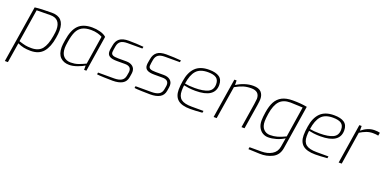

<svg xmlns="http://www.w3.org/2000/svg" viewBox="-14 -1362 4819 2421"><g transform="rotate(20 2395.5 -152.0)"><path d="M160 -527Q242 -538 388 -538Q555 -538 555 -360Q555 -317 545 -259Q525 -131 467 -62.5Q409 6 297 6Q246 6 205 -2.5Q164 -11 122 -31L79 237H38ZM505 -269Q515 -329 515 -355Q515 -503 381 -503L196 -501L126 -61Q182 -43 214.5 -36.5Q247 -30 296 -30Q392 -30 438.5 -88Q485 -146 505 -269Z M651 -172Q651 -205 662 -271Q683 -411 745.5 -474.5Q808 -538 931 -538Q984 -538 1037.5 -524Q1091 -510 1122 -481L1046 0H1015V-58Q985 -38 925 -16Q865 6 815 6Q741 6 696 -38Q651 -82 651 -172ZM1019 -85 1079 -467Q1056 -481 1016 -492Q976 -503 928 -503Q854 -503 809 -478Q764 -453 739.5 -401.5Q715 -350 701 -261Q692 -206 692 -177Q692 -103 727.5 -66Q763 -29 824 -29Q875 -29 917.5 -43Q960 -57 1019 -85Z M1188 -3 1192 -28H1407Q1469 -28 1504.5 -48.5Q1540 -69 1548 -117L1556 -163Q1557 -169 1557 -179Q1557 -213 1536 -229.5Q1515 -246 1473 -246H1365Q1298 -246 1266.5 -265.5Q1235 -285 1235 -327Q1235 -348 1239 -368L1247 -413Q1257 -474 1297.5 -506Q1338 -538 1421 -538Q1461 -538 1523 -535.5Q1585 -533 1619 -529L1614 -504H1414Q1353 -504 1323 -482Q1293 -460 1285 -412L1278 -370Q1274 -345 1274 -332Q1274 -305 1296.5 -294Q1319 -283 1370 -283H1479Q1532 -283 1564.5 -257Q1597 -231 1597 -184Q1597 -177 1595 -159L1587 -110Q1577 -49 1529 -21.5Q1481 6 1399 6Q1352 6 1281.5 3.5Q1211 1 1188 -3Z M1691 -3 1695 -28H1910Q1972 -28 2007.5 -48.5Q2043 -69 2051 -117L2059 -163Q2060 -169 2060 -179Q2060 -213 2039 -229.5Q2018 -246 1976 -246H1868Q1801 -246 1769.5 -265.5Q1738 -285 1738 -327Q1738 -348 1742 -368L1750 -413Q1760 -474 1800.5 -506Q1841 -538 1924 -538Q1964 -538 2026 -535.5Q2088 -533 2122 -529L2117 -504H1917Q1856 -504 1826 -482Q1796 -460 1788 -412L1781 -370Q1777 -345 1777 -332Q1777 -305 1799.5 -294Q1822 -283 1873 -283H1982Q2035 -283 2067.5 -257Q2100 -231 2100 -184Q2100 -177 2098 -159L2090 -110Q2080 -49 2032 -21.5Q1984 6 1902 6Q1855 6 1784.5 3.5Q1714 1 1691 -3Z M2221 -174Q2221 -226 2232 -292Q2250 -413 2313.5 -477Q2377 -541 2498 -541Q2588 -541 2635 -508.5Q2682 -476 2682 -403Q2682 -231 2423 -231Q2375 -231 2333 -236.5Q2291 -242 2267 -248Q2262 -218 2262 -174Q2262 -97 2305.5 -62.5Q2349 -28 2450 -28H2607L2602 -2Q2503 6 2440 6Q2327 6 2274 -38.5Q2221 -83 2221 -174ZM2642 -399Q2642 -457 2606 -482Q2570 -507 2495 -507Q2388 -507 2337.5 -449.5Q2287 -392 2270 -273Q2322 -262 2402 -262Q2518 -262 2580 -291.5Q2642 -321 2642 -399Z M2838 -532H2868L2869 -471Q2918 -503 2976 -522Q3034 -541 3091 -541Q3164 -541 3197 -506Q3230 -471 3230 -413Q3230 -390 3221 -329L3168 0H3127L3179 -328Q3188 -390 3188 -402Q3188 -503 3076 -503Q3018 -503 2971 -488.5Q2924 -474 2865 -441L2794 0H2753Z M3304 231 3309 203H3467Q3549 203 3608 168Q3667 133 3679 62L3699 -58Q3648 -26 3592 -10Q3536 6 3485 6Q3445 6 3411 -14Q3377 -34 3356.5 -73Q3336 -112 3336 -166Q3336 -208 3347 -279Q3361 -368 3391.5 -424Q3422 -480 3477.5 -509Q3533 -538 3621 -538Q3733 -538 3813 -522L3720 67Q3704 163 3626.5 202Q3549 241 3456 237ZM3703 -85 3767 -496 3706 -499Q3636 -503 3602 -503Q3505 -503 3455.5 -448Q3406 -393 3387 -273Q3377 -206 3377 -171Q3377 -101 3411 -65Q3445 -29 3498 -29Q3548 -29 3594.5 -42Q3641 -55 3703 -85Z M3898 -174Q3898 -226 3909 -292Q3927 -413 3990.5 -477Q4054 -541 4175 -541Q4265 -541 4312 -508.5Q4359 -476 4359 -403Q4359 -231 4100 -231Q4052 -231 4010 -236.5Q3968 -242 3944 -248Q3939 -218 3939 -174Q3939 -97 3982.5 -62.5Q4026 -28 4127 -28H4284L4279 -2Q4180 6 4117 6Q4004 6 3951 -38.5Q3898 -83 3898 -174ZM4319 -399Q4319 -457 4283 -482Q4247 -507 4172 -507Q4065 -507 4014.5 -449.5Q3964 -392 3947 -273Q3999 -262 4079 -262Q4195 -262 4257 -291.5Q4319 -321 4319 -399Z M4515 -532H4546V-469Q4630 -538 4718 -538Q4766 -538 4791 -530L4784 -489Q4755 -496 4711 -496Q4666 -496 4624.5 -480.5Q4583 -465 4541 -439L4472 0H4431Z"/></g></svg>

Font: Exo ExtraLight
Style: Italic
Weight: 275
Italic angle: -9°
Designer: Natanael Gama
Foundry: Natanael Gama
Version: Version 1.500; ttfautohint (v1.6)